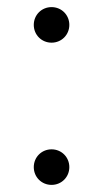

<svg xmlns="http://www.w3.org/2000/svg" viewBox="-20 -570 290 540"><path d="M125 -450C153 -450 175 -472 175 -500C175 -528 153 -550 125 -550C97 -550 75 -528 75 -500C75 -472 97 -450 125 -450ZM125 -50C153 -50 175 -72 175 -100C175 -128 153 -150 125 -150C97 -150 75 -128 75 -100C75 -72 97 -50 125 -50Z"/></svg>

Font: Abbots Morton Experiment
Style: Regular
Weight: 400
Designer: Nathan Sharfi
Version: Version 1.000;PS 001.000;hotconv 1.0.70;makeotf.lib2.5.58329